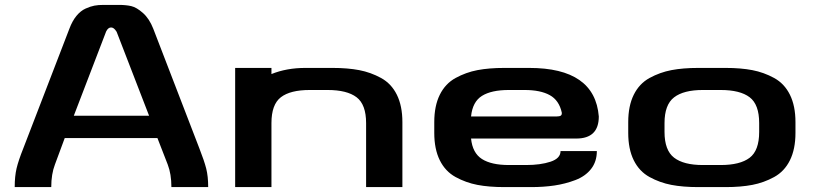

<svg xmlns="http://www.w3.org/2000/svg" viewBox="-20 -763 3324 783"><path d="M413 -635 281 -291H588L455 -635V-634Q445 -651 433 -651Q421 -651 413 -635ZM244 -200 204 -92Q189 -53 189 0H40Q40 -44 47.5 -76Q55 -108 75 -158L263 -646Q275 -678 292 -698.5Q309 -719 329 -728Q349 -737 365 -740Q381 -743 402 -743H465Q494 -743 515.5 -738Q537 -733 563 -710Q589 -687 605 -646L793 -158Q813 -107 821 -75.5Q829 -44 829 0H679Q679 -53 664 -92L622 -200Z M1473 -261Q1473 -337 1434 -366.5Q1395 -396 1316 -396H1243Q1164 -396 1125.5 -366.5Q1087 -337 1087 -261V0H939V-486H1087V-461Q1149 -486 1225 -486H1336Q1398 -486 1445 -477Q1492 -468 1534 -445Q1576 -422 1598.5 -376.5Q1621 -331 1621 -265V0H1473Z M2330 -198H1901Q1907 -139 1945.5 -114.5Q1984 -90 2055 -90H2126Q2184 -90 2225 -103.5Q2266 -117 2266 -147H2414Q2414 -104 2390.5 -74Q2367 -44 2326 -28.5Q2285 -13 2241 -6.5Q2197 0 2146 0H2037Q1974 0 1927 -9Q1880 -18 1838 -41Q1796 -64 1773.5 -109.5Q1751 -155 1751 -221V-265Q1751 -331 1773.5 -376.5Q1796 -422 1838 -445Q1880 -468 1927 -477Q1974 -486 2037 -486H2138Q2406 -486 2422 -288Q2422 -198 2330 -198ZM2055 -396Q1984 -396 1945.5 -372Q1907 -348 1901 -288H2249Q2262 -288 2267 -291.5Q2272 -295 2271 -304Q2260 -354 2222 -375Q2184 -396 2119 -396Z M2690 -225Q2690 -150 2729 -120Q2768 -90 2846 -90H2919Q2998 -90 3037 -119.5Q3076 -149 3076 -225V-261Q3076 -337 3037 -366.5Q2998 -396 2919 -396H2846Q2768 -396 2729 -366Q2690 -336 2690 -261ZM2828 0Q2765 0 2718 -9Q2671 -18 2629 -41Q2587 -64 2564.5 -109.5Q2542 -155 2542 -221V-265Q2542 -331 2564.5 -376.5Q2587 -422 2629 -445Q2671 -468 2718 -477Q2765 -486 2828 -486H2939Q3001 -486 3048 -477Q3095 -468 3137 -445Q3179 -422 3201.5 -376.5Q3224 -331 3224 -265V-221Q3224 -155 3201.5 -109.5Q3179 -64 3137 -41Q3095 -18 3048 -9Q3001 0 2939 0Z"/></svg>

Font: Aneo
Style: Bold
Weight: 700
Designer: Anastasios Pappas
Foundry: Anastasios Pappas
Version: Version 1.000